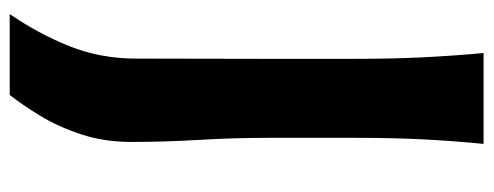

<svg xmlns="http://www.w3.org/2000/svg" viewBox="-324 -500 995 387"><g transform="rotate(90 173.5 -306.5)"><path d="M8.3 171.4Q47.4 114.7 72.8 51.8Q98.1 -11.2 98.1 -83.5L98.6 -336.4V-522Q98.6 -597.2 95.7 -658Q92.8 -718.8 86.9 -783.7H270Q263.7 -718.8 260.7 -658Q257.8 -597.2 257.8 -522V-352.5Q257.8 -279.3 262 -209.5Q266.1 -139.6 266.1 -74.7Q266.1 -18.6 250.7 27.6Q235.4 73.7 213.4 109.9Q191.4 146 171.4 171.4Z"/></g></svg>

Font: Pinar-FD SemiBold
Style: Regular
Weight: 600
Designer: Amin Abedi
Version: Version 2.000